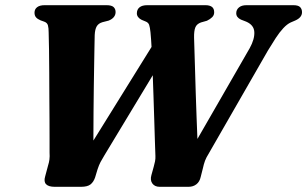

<svg xmlns="http://www.w3.org/2000/svg" viewBox="-20 -720 1184 740"><path d="M580.5 -565.5 616.5 -509 382.5 -121.5Q373.5 -107 367.5 -95.5Q361.5 -84 356 -67.5L346.5 -36Q340.5 -18.5 328.8 -9.2Q317 0 292 0H191Q167.5 0 157.8 -9.8Q148 -19.5 154 -40L165.5 -83Q169 -93.5 170.5 -105.2Q172 -117 171 -132.5Q171 -148 171 -180Q171 -212 170.8 -254.5Q170.5 -297 170.2 -344.5Q170 -392 169.8 -439Q169.5 -486 169 -526.8Q168.5 -567.5 167.5 -596Q167.5 -611.5 164.8 -622Q162 -632.5 150.5 -636.5L136.5 -641.5Q124.5 -646.5 118.8 -653.2Q113 -660 113 -671Q113 -684.5 123 -692.2Q133 -700 152 -700H390.5Q410 -700 417.8 -692.8Q425.5 -685.5 425.5 -673.5Q425.5 -662.5 418.5 -654Q411.5 -645.5 398.5 -640.5L375 -634.5Q359.5 -630 352.8 -618.5Q346 -607 345 -585Q344.5 -566 344 -535.2Q343.5 -504.5 342.8 -465Q342 -425.5 341.5 -380.8Q341 -336 340.5 -289Q340 -242 340 -195.8Q340 -149.5 340 -108.5L292 -101ZM890.5 -669Q890.5 -682.5 900.8 -691.2Q911 -700 930 -700H1110.5Q1129.5 -700 1136.8 -692.5Q1144 -685 1144 -673Q1144 -652.5 1118 -641L1100.5 -633.5Q1086.5 -627 1072 -611.5Q1057.5 -596 1043 -573.8Q1028.5 -551.5 1012.5 -525L783.5 -126.5Q775 -113 770.2 -100.5Q765.5 -88 761.5 -69.5L753.5 -38Q749.5 -19.5 737 -9.8Q724.5 0 706.5 0H595.5Q576.5 0 567.2 -12.8Q558 -25.5 563.5 -45L572.5 -77.5Q575.5 -87.5 577.5 -98Q579.5 -108.5 579 -118.5Q578 -140.5 577 -177Q576 -213.5 574.5 -258.5Q573 -303.5 571.5 -352Q570 -400.5 568.2 -446.5Q566.5 -492.5 564.5 -531.5Q562.5 -570.5 560 -595.5Q558 -615 554.8 -624.2Q551.5 -633.5 540.5 -637.5L526 -643.5Q517.5 -647.5 512.5 -654Q507.5 -660.5 507.5 -668.5Q507.5 -683.5 517.8 -691.8Q528 -700 547.5 -700H772Q788 -700 796.8 -693.5Q805.5 -687 805.5 -672.5Q805.5 -661.5 797.8 -653.8Q790 -646 777.5 -640L754.5 -633.5Q738 -627.5 732.8 -614.2Q727.5 -601 728 -575Q728.5 -558 729.5 -525Q730.5 -492 731.8 -449.2Q733 -406.5 734.5 -358.8Q736 -311 737.8 -264.2Q739.5 -217.5 741.2 -177Q743 -136.5 745 -108L698 -110L942.5 -534.5Q961.5 -569 960.2 -596.2Q959 -623.5 929 -636.5L908.5 -644.5Q890.5 -653 890.5 -669Z"/></svg>

Font: Fraunces
Style: Bold Italic
Weight: 700
Italic angle: -16°
Version: Version 1.000;[b76b70a41]